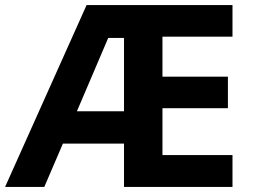

<svg xmlns="http://www.w3.org/2000/svg" viewBox="-20 -734 992 754"><path d="M893 0H467V-170H227L154 0H0L320 -714H893V-590H618V-433H875V-309H618V-125H893ZM282 -297H467V-585H405Z"/></svg>

Font: Noto Sans Ol Chiki
Style: Bold
Weight: 700
Designer: Monotype Design Team, Lewis McGuffie
Foundry: Monotype Imaging Inc.
Version: Version 2.003; ttfautohint (v1.8.4.7-5d5b)